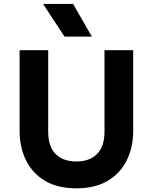

<svg xmlns="http://www.w3.org/2000/svg" viewBox="-20 -960 791 994"><path d="M375.5 15Q278.5 15 213.2 -23.8Q148 -62.5 114.8 -129.8Q81.5 -197 81.5 -283V-700H229.5V-279Q229.5 -201 268.2 -162.5Q307 -124 375.5 -124Q443.5 -124 482.2 -162.5Q521 -201 521 -279V-700H669.5V-283Q669.5 -197.5 636.2 -130Q603 -62.5 537.5 -23.8Q472 15 375.5 15ZM314 -770.5 203 -939.5H358.5L455.5 -770.5Z"/></svg>

Font: Geologica Cursive SemiBold
Style: Regular
Weight: 600
Designer: Sindre Bremnes, Frode Helland
Foundry: Monokrom Skriftforlag AS
Version: Version 1.010;gftools[0.9.28]